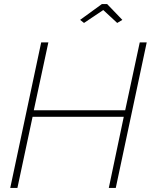

<svg xmlns="http://www.w3.org/2000/svg" viewBox="-20 -917 743 937"><path d="M181 -710H216L145 -379H591L662 -710H696L545 0H511L584 -347H139L65 0H30ZM371 -820 477 -897H503L577 -820L552 -805L484 -868L390 -805Z"/></svg>

Font: Raleway ExtraLight
Style: Italic
Weight: 200
Italic angle: -12°
Designer: Matt McInerney, Pablo Impallari, Rodrigo Fuenzalida
Foundry: Matt McInerney, Pablo Impallari, Rodrigo Fuenzalida
Version: Version 4.026